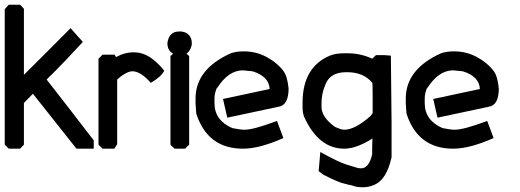

<svg xmlns="http://www.w3.org/2000/svg" viewBox="-34 -628 2197 811"><path d="M3 -608H51L67 -591V-312Q115 -360 167 -411.5Q219 -463 264 -509L316 -451Q281 -413 243 -373Q205 -333 163 -292Q211 -230 263 -163.5Q315 -97 362 -35V0H289L105 -232Q95 -222 86.5 -213Q78 -204 67 -193V-17L51 0H3L-14 -17V-589Z M534 -407Q598 -407 660 -329Q652 -315 639 -303.5Q626 -292 603 -278Q560 -327 525 -327Q513 -327 495.5 -317.5Q478 -308 461 -292V-19L449 0H399L382 -17V-380L399 -397H450L456 -387Q493 -407 527 -407Z M732 -495Q755 -492 765.5 -478.5Q776 -465 776 -448V-439Q766 -393 724 -393Q673 -400 673 -446Q680 -495 722 -495ZM703 -407H748L765 -391V-17L748 0H703L686 -17V-391Z M997 -411Q1048 -411 1092.5 -387Q1137 -363 1164 -327Q1172 -316 1177 -298.5Q1182 -281 1185 -255Q1185 -183 1142 -177L926 -131L908 -210L1105 -252Q1104 -279 1085 -298Q1066 -317 1032 -327L991 -331Q930 -330 883 -256V-259Q877 -246 874.5 -234Q872 -222 872 -212V-192Q872 -120 947 -87Q962 -84 975.5 -82Q989 -80 998 -80Q1018 -80 1051 -89Q1084 -98 1136 -117L1163 -45Q1114 -23 1071 -11.5Q1028 0 992 0Q843 0 795 -148L792 -191V-212Q792 -336 941 -403Q965 -411 992 -411Z M1433 -403Q1490 -403 1538 -380L1554 -395H1591L1617 -393L1620 -109V36Q1599 132 1546 153Q1524 163 1498 163Q1488 163 1478.5 162Q1469 161 1458 157Q1454 156 1449.5 154.5Q1445 153 1441 153Q1433 151 1424 148.5Q1415 146 1407 144Q1386 136 1367.5 127.5Q1349 119 1332 110L1312 95L1319 14Q1396 57 1432 68L1482 83L1481 82Q1486 83 1491 83Q1509 83 1520.5 67Q1532 51 1538 24V-2L1539 -43Q1508 -23 1477.5 -11.5Q1447 0 1420 0Q1311 0 1250 -136Q1244 -152 1244 -176V-194Q1244 -346 1362 -394Q1375 -399 1390 -401Q1405 -403 1423 -403ZM1324 -177Q1324 -133 1381 -92Q1392 -87 1402 -83.5Q1412 -80 1420 -80Q1466 -80 1531 -138L1540 -150V-228Q1540 -279 1538 -279Q1501 -323 1433 -323H1428Q1358 -323 1339 -267Q1324 -232 1324 -190Z M1885 -411Q1936 -411 1980.5 -387Q2025 -363 2052 -327Q2060 -316 2065 -298.5Q2070 -281 2073 -255Q2073 -183 2030 -177L1814 -131L1796 -210L1993 -252Q1992 -279 1973 -298Q1954 -317 1920 -327L1879 -331Q1818 -330 1771 -256V-259Q1765 -246 1762.5 -234Q1760 -222 1760 -212V-192Q1760 -120 1835 -87Q1850 -84 1863.5 -82Q1877 -80 1886 -80Q1906 -80 1939 -89Q1972 -98 2024 -117L2051 -45Q2002 -23 1959 -11.5Q1916 0 1880 0Q1731 0 1683 -148L1680 -191V-212Q1680 -336 1829 -403Q1853 -411 1880 -411Z"/></svg>

Font: Ekushey Kolom
Style: Bold
Weight: 700
Designer: Al Mamun Sumon
Foundry: Al Mamun Sumon
Version: Version 1.0